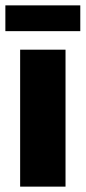

<svg xmlns="http://www.w3.org/2000/svg" viewBox="-28 -695 319 715"><path d="M47 0V-510H216V0ZM-8 -579V-675H271V-579Z"/></svg>

Font: Saira SemiCondensed ExtraBold
Style: Regular
Weight: 800
Width: 4
Designer: Hector Gatti with collaboration of the Omnibus-Type team
Foundry: Omnibus-Type
Version: Version 1.101